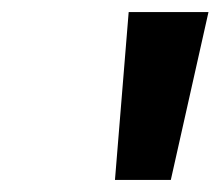

<svg xmlns="http://www.w3.org/2000/svg" viewBox="-20 -880 366 319"><path d="M193.8 -860 171 -581H263.8L326.4 -860Z"/></svg>

Font: Sztylet
Style: BdObl
Weight: 700
Foundry: Cannot Into Space Fonts, PlusOne Fonts
Version: Version 0.12